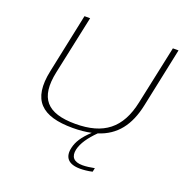

<svg xmlns="http://www.w3.org/2000/svg" viewBox="-123 -610 859 896"><g transform="rotate(20 306.5 -162.0)"><path d="M84 -205C51 -50 119 9 272 9C306 9 336 6 364 0C324 37 306 67 299 97C287 147 310 176 370 176C386 176 409 174 430 169L434 150C414 154 392 157 375 157C330 157 314 135 322 98C330 64 354 30 391 -7C479 -35 529 -100 551 -205L613 -500H585L523 -209C494 -72 417 -13 277 -13C136 -13 83 -72 112 -209L174 -500H146Z"/></g></svg>

Font: LT Wave Thin
Style: Italic
Weight: 100
Designer: Daniel Lyons
Version: Version 2.5 (Glyphs App)